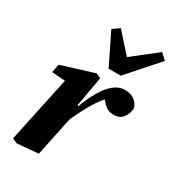

<svg xmlns="http://www.w3.org/2000/svg" viewBox="-190 -883 900 998"><g transform="rotate(30 260.5 -383.5)"><path d="M229 -201 219 -305H245Q267 -367 293.5 -413.5Q320 -460 351 -485.5Q382 -511 418 -511Q454 -511 476 -494Q498 -477 505 -451Q503 -417 484 -393Q465 -369 431 -369Q401 -369 383.5 -382.5Q366 -396 347 -420L332 -438L384 -426L357 -423Q335 -399 315 -368.5Q295 -338 274.5 -297.5Q254 -257 229 -201ZM39 -2 129 -425 178 -392 43 -402 53 -452 247 -512 275 -499 243 -318 260 -316 244 -235Q231 -173 219 -115Q207 -57 195 0L68 11ZM238 -778 370 -630H297L486 -778L521 -745L361 -564H288L197 -750Z"/></g></svg>

Font: Source Serif 4
Style: Bold Italic
Weight: 700
Italic angle: -12°
Designer: Frank Grießhammer
Foundry: Adobe Systems Incorporated
Version: Version 4.004;hotconv 1.0.116;makeotfexe 2.5.65601